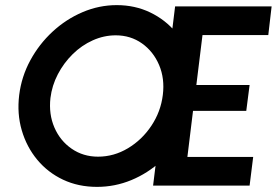

<svg xmlns="http://www.w3.org/2000/svg" viewBox="-20 -725 1081 750"><path d="M738 -342Q729 -269 695 -206Q661 -143 609 -95.5Q557 -48 493 -21.5Q429 5 359 5Q286 5 226.5 -23Q167 -51 125.5 -101Q84 -151 65 -216Q46 -281 55 -354Q64 -426 98.5 -489.5Q133 -553 185.5 -601.5Q238 -650 302.5 -677.5Q367 -705 436 -705Q507 -705 566.5 -676.5Q626 -648 667.5 -598Q709 -548 728 -482Q747 -416 738 -342ZM616 -354Q624 -418 601.5 -471Q579 -524 534.5 -555.5Q490 -587 432 -587Q386 -587 342.5 -567.5Q299 -548 264 -513.5Q229 -479 206 -435Q183 -391 177 -342Q170 -279 192.5 -227Q215 -175 260 -144Q305 -113 363 -113Q425 -113 480 -146Q535 -179 571.5 -234Q608 -289 616 -354ZM955 0H578L664 -700H1041L1028 -588H771L747 -393H955L942 -292H734L712 -112H969Z"/></svg>

Font: Kulim Park
Style: Bold Italic
Weight: 700
Italic angle: -8°
Designer: Noponies / Dale Sattler
Foundry: Noponies
Version: Version 1.000; ttfautohint (v1.8.3)